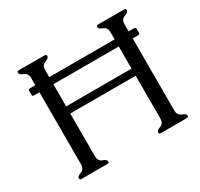

<svg xmlns="http://www.w3.org/2000/svg" viewBox="-145 -867 1090 1049"><g transform="rotate(-30 400.0 -343.0)"><path d="M212.4 -613.8V-569.8H625V-613.8Q625 -645 600.6 -653.8Q576.2 -662.6 576.2 -675.3Q576.2 -685.5 586.4 -685.5H752Q762.2 -685.5 762.2 -675.3Q762.2 -662.6 737.5 -653.8Q712.9 -645 712.9 -613.8V-569.8H744.6Q757.8 -569.8 757.8 -563V-531.7Q757.8 -524.9 744.6 -524.9H712.9V-71.3Q712.9 -39.6 737.5 -31Q762.2 -22.5 762.2 -10.3Q762.2 0 752 0H586.4Q576.2 0 576.2 -10.3Q576.2 -22.5 600.6 -31Q625 -39.6 625 -71.3V-340.3H212.4V-71.3Q212.4 -39.6 236.8 -31Q261.2 -22.5 261.2 -10.3Q261.2 0 251.5 0H85.9Q75.7 0 75.7 -10.3Q75.7 -22.5 100.1 -31Q124.5 -39.6 124.5 -71.3V-524.9H92.8Q80.1 -524.9 80.1 -531.7V-563Q80.1 -569.8 92.8 -569.8H124.5V-613.8Q124.5 -645 100.1 -653.8Q75.7 -662.6 75.7 -675.3Q75.7 -685.5 85.9 -685.5H251.5Q261.2 -685.5 261.2 -675.3Q261.2 -662.6 236.8 -653.8Q212.4 -645 212.4 -613.8ZM625 -524.9H212.4V-385.3H625Z"/></g></svg>

Font: Caudex
Style: Regular
Weight: 400
Version: Version 1.01